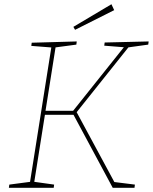

<svg xmlns="http://www.w3.org/2000/svg" viewBox="-20 -888 723 908"><path d="M523 -23 514 -28 618 -15 616 0H513L325 -350L336 -345H186L194 -355L141 -21L136 -29L236 -15L234 0H22L24 -15L130 -29L121 -21L224 -672L230 -663L128 -671L130 -686L343 -692L341 -677L236 -663L244 -672L194 -356L189 -364H334L321 -358L570 -670L574 -664L473 -672L475 -687L683 -692L681 -677L580 -663L592 -670L339 -353V-364ZM335 -747 327 -761 507 -868 520 -840Z"/></svg>

Font: Bitter Thin
Style: Italic
Weight: 100
Italic angle: -9°
Designer: Sol Matas, and Bitter project Authors
Foundry: Sol Matas
Version: Version 2.002